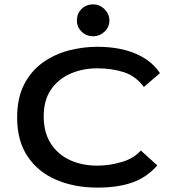

<svg xmlns="http://www.w3.org/2000/svg" viewBox="-20 -843 790 874"><path d="M424 11Q319 11 236 -24.5Q153 -60 105.5 -131Q58 -202 58 -308Q58 -398 90.5 -460Q123 -522 176.5 -559.5Q230 -597 294 -613.5Q358 -630 422 -630Q525 -630 598 -598.5Q671 -567 708 -510L635 -447Q598 -497 543.5 -514.5Q489 -532 423 -532Q358 -532 302.5 -508.5Q247 -485 213 -436.5Q179 -388 179 -313Q179 -240 211 -190Q243 -140 298 -114.5Q353 -89 423 -89Q478 -89 534 -105.5Q590 -122 621 -158L696 -90Q649 -36 583 -12.5Q517 11 424 11ZM404 -678Q373 -678 351.5 -699Q330 -720 330 -750Q330 -781 351 -802Q372 -823 404 -823Q434 -823 456 -801Q478 -779 478 -750Q478 -720 456 -699Q434 -678 404 -678Z"/></svg>

Font: Inconsolata ExtraExpanded
Style: Bold
Weight: 700
Width: 8
Monospace: yes
Designer: Raph Levien, Cyreal, Brenton Simpson
Foundry: Raph Levien, Cyreal, Google
Version: Version 3.100; ttfautohint (v1.8.4.7-5d5b)